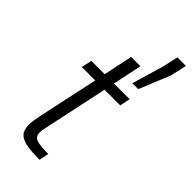

<svg xmlns="http://www.w3.org/2000/svg" viewBox="-256 -866 919 919"><g transform="rotate(45 203.0 -406.5)"><path d="M73 -83Q73 -106 82 -149L148 -457H57L69 -510H159L190 -658H253L222 -510H328L317 -457H211L144 -142Q136 -110 136 -93Q136 -66 158 -57.5Q180 -49 238 -49L228 0Q171 0 138 -6.5Q105 -13 89 -30.5Q73 -48 73 -83ZM283 -573 330 -732 348 -813H406L388 -732L323 -573Z"/></g></svg>

Font: Saira Semi Condensed Light
Style: Italic
Weight: 300
Width: 4
Italic angle: -12°
Designer: Hector Gatti with collaboration of the Omnibus-Type team
Foundry: Omnibus-Type
Version: Version 1.001; ttfautohint (v1.8)